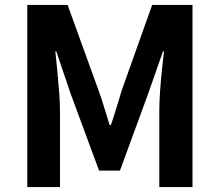

<svg xmlns="http://www.w3.org/2000/svg" viewBox="-20 -761 893 781"><path d="M91 0V-741H255L381 -393Q393 -360 404 -323.5Q415 -287 426 -252H431Q443 -287 454 -323.5Q465 -360 475 -393L599 -741H763V0H628V-309Q628 -345 631 -388Q634 -431 638.5 -474.5Q643 -518 647 -552H643L582 -378L468 -67H383L268 -378L209 -552H205Q209 -518 213 -474.5Q217 -431 220.5 -388Q224 -345 224 -309V0Z"/></svg>

Font: Noto Sans SC
Style: Bold
Weight: 700
Designer: Ryoko NISHIZUKA  (kana, bopomofo & ideographs); Paul D. Hunt (Latin, Greek & Cyrillic); Sandoll Communications , Soo-you
Foundry: Adobe
Version: Version 2.004-H2;hotconv 1.0.118;makeotfexe 2.5.65603